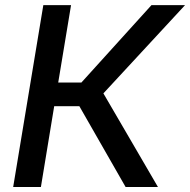

<svg xmlns="http://www.w3.org/2000/svg" viewBox="-20 -748 760 768"><path d="M32.7 0 153.3 -727.5H264.2L212.9 -418H305.7L585.9 -727.5H720.2L393.6 -374.5L611.8 0H482.4L297.4 -323.2H196.8L143.6 0Z"/></svg>

Font: Inter 18pt Medium
Style: Italic
Weight: 500
Italic angle: -9.3988°
Designer: Rasmus Andersson
Foundry: rsms
Version: Version 4.001;git-66647c0bb